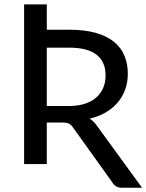

<svg xmlns="http://www.w3.org/2000/svg" viewBox="-20 -745 665 872"><path d="M192.5 -188.5V0H89.5V-725H192.5V-610H295Q364 -610 414 -596Q464 -582 496.8 -555.8Q529.5 -529.5 545 -492.5Q560.5 -455.5 560.5 -410Q560.5 -372 548.8 -339Q537 -306 514.8 -279.8Q492.5 -253.5 460.2 -234.5Q428 -215.5 387 -206Q406.5 -194.5 420.5 -173.5L625 107.5H533Q505.5 107.5 492 86L312 -165.5Q303.5 -178 293.5 -183.2Q283.5 -188.5 263.5 -188.5ZM192.5 -263.5H291.5Q333 -263.5 364.5 -273.5Q396 -283.5 417 -302Q438 -320.5 448.8 -345.8Q459.5 -371 459.5 -402Q459.5 -464.5 418.5 -496.5Q377.5 -528.5 295 -528.5H192.5Z"/></svg>

Font: Lato Medium
Style: Regular
Weight: 500
Designer: Lukasz Dziedzic
Foundry: tyPoland Lukasz Dziedzic
Version: Version 2.006; 2014-01-15